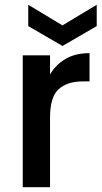

<svg xmlns="http://www.w3.org/2000/svg" viewBox="-20 -782 424 802"><path d="M75 -551H189V-471Q213 -512 254 -536Q295 -560 354 -560V-442H325Q262 -442 225.5 -410Q189 -378 189 -290V0H75ZM384 -762V-673L241 -590L98 -673V-762L241 -676Z"/></svg>

Font: Poppins Medium
Style: Regular
Weight: 500
Designer: Ninad Kale (Devanagari), Jonny Pinhorn (Latin)
Version: Version 5.002